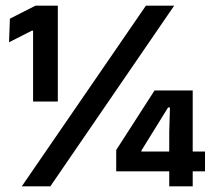

<svg xmlns="http://www.w3.org/2000/svg" viewBox="-20 -659 754 679"><path d="M97 -300V-550.5H92.5L12 -509.5L15 -593L105.5 -639H184.5V-300ZM57 0 496 -639H596L158 0ZM578.5 0V-191.5L581 -279H574.5L480 -126.5V-98.5L440.5 -123H705V-53H391V-128.5L526.5 -339H661.5V0Z"/></svg>

Font: Anek Gurmukhi SemiBold
Style: Regular
Weight: 600
Designer: Sarang Kulkarni (Gurmukhi), Yesha Goshar (Latin)
Foundry: Ek Type
Version: Version 1.003